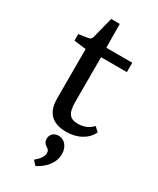

<svg xmlns="http://www.w3.org/2000/svg" viewBox="-192 -597 718 870"><g transform="rotate(30 166.5 -162.5)"><path d="M86 -103C86 -16 137 8 197 8C252 8 301 -16 322 -61L300 -82C281 -61 255 -50 224 -50C187 -50 165 -65 165 -129V-364H300V-413H164L163 -537H118L91 -430C89 -418 82 -411 69 -410L23 -403V-369L86 -361ZM231 106C232 68 208 40 177 40C153 40 136 56 136 79C136 96 146 105 154 111C161 115 170 119 170 136C170 156 152 175 134 190L154 212C195 191 231 154 231 106Z"/></g></svg>

Font: Yrsa
Style: Regular
Weight: 400
Designer: Anna Giedrys (Yrsa+Rasa design), David Brezina (Yrsa art-direction, Rasa art-direction, design)
Foundry: Rosetta Type Foundry
Version: Version 1.001;PS 1.1;hotconv 1.0.88;makeotf.lib2.5.647800